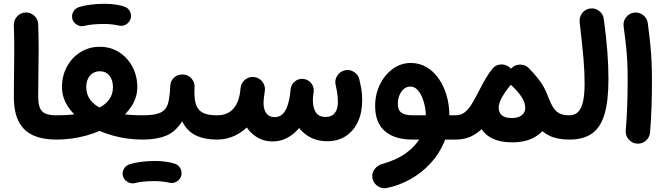

<svg xmlns="http://www.w3.org/2000/svg" viewBox="-20 -701 3537 1023"><path d="M53.8 -185.5Q53.8 -102.9 80.1 -52.7Q106.4 -2.4 156.9 20.1Q207.4 42.7 279.8 42.7H280.3Q307.3 42.7 325.9 23.6Q344.6 4.5 344.6 -22Q344.6 -49 325.9 -67.8Q307.3 -86.7 280.3 -86.7H279.8Q242.2 -86.7 221.3 -96.1Q200.4 -105.5 192 -127.6Q183.5 -149.8 183.5 -187.4Q183.5 -252.3 184.6 -313.2Q185.7 -374.1 185.9 -437.4Q186 -500.7 183.5 -572Q182.4 -599 162.4 -617.3Q142.5 -635.6 115.8 -634.5Q89.4 -633.4 71.2 -613.6Q53 -593.9 53.7 -566.9Q56.3 -494.6 56 -431.6Q55.8 -368.7 54.8 -309Q53.8 -249.3 53.8 -185.5Z M215.6 -22Q215.6 4.5 234.7 23.6Q253.8 42.7 280.3 42.7Q362.8 42.7 439.9 21.2Q517.1 -0.2 578.3 -38.4Q639.5 -76.5 675.5 -127.3Q711.5 -178.1 711.5 -236.7Q711.5 -296.3 685.7 -345.1Q659.9 -393.9 614.7 -422.8Q569.6 -451.7 511.7 -451.7Q454 -451.7 408.3 -422.9Q362.7 -394.2 336.4 -345.5Q310.2 -296.9 310.2 -237.3Q310.2 -178.6 345.8 -127.7Q381.5 -76.8 442.5 -38.6Q503.5 -0.4 580.7 21.2Q658 42.7 740.7 42.7H741.2Q768.2 42.7 786.9 23.6Q805.5 4.5 805.5 -22Q805.5 -49 786.9 -67.8Q768.2 -86.7 741.2 -86.7H740.7Q670.4 -86.7 614.7 -95.7Q559 -104.7 519.8 -123.2Q480.7 -141.7 460.1 -170.2Q439.6 -198.6 439.6 -237.3Q439.6 -261.7 448.3 -280.6Q457 -299.4 473.4 -310.4Q489.7 -321.3 511.7 -321.3Q544.9 -321.3 563.4 -297.3Q581.9 -273.3 581.9 -236.7Q581.9 -198.1 561 -169.8Q540 -141.5 500.6 -123.1Q461.2 -104.7 405.6 -95.7Q350 -86.7 280.3 -86.7Q253.8 -86.7 234.7 -67.8Q215.6 -49 215.6 -22ZM365.8 -599.2Q371.9 -579.2 391.1 -568.5Q410.2 -557.7 430.4 -563.2Q447.9 -568.2 475.5 -570.8Q503.1 -573.4 536.1 -573.4Q551 -573.4 563.2 -580.6Q575.3 -587.9 582.6 -600.3Q589.8 -612.7 589.8 -627.1Q589.8 -649.2 574 -665Q558.2 -680.8 536.1 -680.8Q500.7 -680.8 464.7 -676.4Q428.7 -672 401.5 -663.5Q380.5 -656.7 370.3 -638.1Q360.1 -619.5 365.8 -599.2ZM482.4 -627.1Q482.4 -605 498.2 -589.2Q514 -573.4 536.1 -573.4Q555.8 -573.4 576.5 -571Q597.3 -568.6 611.3 -565.1Q622.2 -562.6 632.8 -564Q643.4 -565.4 652.6 -571.2Q661.9 -576.9 668.9 -586.8Q682.1 -606 676.4 -628.7Q670.7 -651.5 649.8 -663.1Q629.9 -671.3 600.8 -676Q571.7 -680.8 536.1 -680.8Q514 -680.8 498.2 -665Q482.4 -649.2 482.4 -627.1Z M676 -22Q676 4.5 695.4 23.6Q714.7 42.7 741.2 42.7Q814.2 42.7 864.9 21.9Q915.5 1.1 950.4 -54.6Q977.2 -1.7 1023.6 20.5Q1069.9 42.7 1136.7 42.7H1137.2Q1164.2 42.7 1182.9 23.6Q1201.5 4.5 1201.5 -22Q1201.5 -49 1182.9 -67.8Q1164.2 -86.7 1137.2 -86.7H1136.7Q1099.2 -86.7 1074.7 -94.6Q1050.2 -102.5 1036.8 -120.2Q1023.4 -137.9 1018.9 -166.3Q1014.4 -194.6 1016.7 -235.4Q1018.6 -261.5 1001 -282Q983.4 -302.5 956.7 -304.1Q929.3 -305.9 909.1 -289.2Q888.8 -272.5 887 -242.6Q884.9 -184 875.3 -149.8Q865.7 -115.7 835.4 -101.2Q805.1 -86.7 741.2 -86.7Q714.7 -86.7 695.4 -67.8Q676 -49 676 -22ZM635.4 238.2Q641.5 258.2 660.6 268.9Q679.7 279.7 700 274.2Q717.4 269.2 745 266.6Q772.6 264 805.7 264Q820.6 264 832.7 256.8Q844.8 249.5 852.1 237.1Q859.4 224.7 859.4 210.3Q859.4 188.2 843.6 172.4Q827.8 156.6 805.7 156.6Q770.3 156.6 734.3 161Q698.2 165.4 671 174Q650 180.7 639.8 199.3Q629.6 217.9 635.4 238.2ZM752 210.3Q752 232.4 767.8 248.2Q783.6 264 805.7 264Q825.3 264 846.1 266.4Q866.8 268.8 880.9 272.3Q891.7 274.8 902.3 273.4Q913 272 922.2 266.2Q931.4 260.5 938.5 250.6Q951.7 231.4 945.9 208.7Q940.2 185.9 919.3 174.3Q899.4 166.1 870.3 161.4Q841.2 156.6 805.7 156.6Q783.6 156.6 767.8 172.4Q752 188.2 752 210.3Z M1072.5 -22Q1072.5 4.5 1091.6 23.6Q1110.7 42.7 1137.2 42.7Q1188.8 42.7 1233.4 20.8Q1278 -1.1 1311.8 -38.5Q1345.6 -75.8 1366.2 -122.8Q1386.8 -169.8 1391 -220Q1393.2 -246.6 1375.9 -267.5Q1358.6 -288.3 1332.3 -290.6Q1305.9 -293 1285.1 -275.6Q1264.3 -258.3 1262 -231.6Q1258.3 -185.7 1243.5 -153.2Q1228.8 -120.7 1202.5 -103.7Q1176.1 -86.7 1137.2 -86.7Q1110.7 -86.7 1091.6 -67.8Q1072.5 -49 1072.5 -22ZM1254.8 -156.7Q1254.8 -100.1 1277.3 -52.3Q1299.8 -4.5 1339.9 24Q1380 52.5 1432.6 52.5Q1488.6 52.5 1535.6 17.3Q1582.5 -17.9 1613.3 -78.4Q1644 -138.8 1651.2 -213.4Q1653.9 -239 1637.2 -258.4Q1620.5 -277.8 1595.6 -280.5Q1570.6 -283.2 1550.8 -266.8Q1531.1 -250.4 1528.4 -224.9Q1523.6 -173.5 1512.9 -140.9Q1502.3 -108.3 1485.2 -92.6Q1468 -76.9 1442.9 -76.9Q1414.7 -76.9 1399.4 -97Q1384.2 -117.2 1384.2 -152Q1384.2 -161.7 1385.4 -174.8Q1386.7 -187.9 1391 -216.4Q1395 -242.8 1378.7 -264.6Q1362.3 -286.5 1335.9 -290.3Q1309.6 -294.4 1288 -278.3Q1266.5 -262.1 1262.3 -235.5Q1257.7 -202.5 1256.2 -186.2Q1254.8 -169.9 1254.8 -156.7ZM1524.5 -177.9Q1524.5 -110.1 1549.4 -58.3Q1574.3 -6.6 1619.2 22.5Q1664.1 51.5 1723.5 51.5Q1780.3 51.5 1822 24.4Q1863.8 -2.8 1886.7 -51.8Q1909.7 -100.7 1909.7 -165.9Q1909.7 -184.3 1908.6 -199.5Q1907.6 -214.6 1904.3 -232.8Q1901 -251.1 1894.8 -277.6Q1888.7 -303.6 1865.7 -318Q1842.7 -332.4 1816.9 -326.3Q1791.3 -320.3 1776.7 -297.5Q1762.2 -274.7 1768.3 -248.8Q1774 -224.1 1777.2 -201.8Q1780.3 -179.6 1780.3 -157.8Q1780.3 -119.5 1763.9 -98.7Q1747.6 -77.9 1715.1 -77.9Q1678.3 -77.9 1662.7 -102.5Q1647 -127.2 1647 -166.1Q1647 -185.7 1650.9 -210.1Q1655.2 -235.2 1639.5 -255.8Q1623.9 -276.4 1598.9 -280.2Q1573.9 -283.9 1553.2 -268.6Q1532.6 -253.3 1528.8 -228.1Q1524.5 -200.1 1524.5 -177.9Z M2177.5 42.7H2408.2Q2435.2 42.7 2453.9 23.6Q2472.5 4.5 2472.5 -22Q2472.5 -49 2453.9 -67.8Q2435.2 -86.7 2408.2 -86.7H2176.4Q2140 -86.7 2119.9 -99.9Q2099.7 -113.2 2099.7 -147.8Q2099.7 -173.1 2108.5 -194Q2117.2 -214.8 2132.3 -227.3Q2147.5 -239.7 2166 -239.7Q2186.3 -239.7 2201.7 -224.9Q2217.2 -210.1 2227.7 -186.3Q2238.2 -162.5 2243.7 -134.6Q2249.1 -106.7 2249.1 -80.4Q2249.1 -22.7 2222.2 27.3Q2195.2 77.3 2143.3 114.7Q2091.4 152.2 2016.2 172.9Q1990.8 179.9 1975.2 201.2Q1959.5 222.5 1964.5 248.8Q1969.5 274.8 1992 290.3Q2014.5 305.8 2040.3 300.8Q2107.2 287.2 2167.4 253.4Q2227.7 219.6 2274.2 168.9Q2320.7 118.2 2347.5 53.7Q2374.3 -10.7 2374.3 -85.2Q2374.3 -142 2359.5 -192.4Q2344.7 -242.9 2317.6 -281.9Q2290.4 -320.9 2252.7 -343.2Q2215.1 -365.5 2168.9 -365.5Q2116.1 -365.5 2072.9 -334.2Q2029.8 -302.9 2004.3 -250.7Q1978.8 -198.5 1978.8 -136.1Q1978.8 -47 2030.8 -2.1Q2082.9 42.7 2177.5 42.7Z M2343.5 -22Q2343.5 4.5 2362.6 23.6Q2381.7 42.7 2408.2 42.7Q2460.9 42.7 2500.1 20.7Q2539.2 -1.3 2567.1 -34.6Q2595.1 -67.9 2614.1 -103.1Q2633.1 -138.3 2645.4 -164.8Q2654.8 -185.4 2671.4 -209.5Q2688 -233.5 2703 -250.9Q2720.5 -270.9 2717.8 -298.2Q2715.1 -325.4 2694.7 -342.4Q2674.3 -359.5 2647.3 -357Q2620.2 -354.5 2603.1 -334.1Q2585.4 -312.3 2568 -282.8Q2550.5 -253.4 2534.2 -220.9Q2513.9 -180.7 2495.8 -150.5Q2477.8 -120.2 2457.1 -103.5Q2436.4 -86.7 2408.2 -86.7Q2381.7 -86.7 2362.6 -67.8Q2343.5 -49 2343.5 -22ZM2519.2 -106.7Q2519.2 -32.3 2567.4 12.5Q2615.7 57.4 2710 57.4Q2800.7 57.4 2854.6 12Q2908.4 -33.3 2908.4 -109.4Q2908.4 -170.2 2880 -228Q2851.6 -285.8 2795.9 -339Q2776.6 -357.2 2749.5 -356.6Q2722.4 -356 2704.2 -336.7Q2686 -317.4 2686.6 -290.3Q2687.3 -263.2 2706.5 -245Q2743.5 -210.1 2761 -181.2Q2778.6 -152.3 2778.6 -127Q2778.6 -101.8 2760 -86.9Q2741.5 -72 2706.7 -72Q2670.9 -72 2653.9 -87Q2637 -102.1 2637 -126.8Q2637 -149 2652.7 -179.1Q2668.5 -209.1 2702.3 -250.1Q2719 -270.9 2717.3 -297.6Q2715.6 -324.3 2695.6 -341.7Q2675.5 -359.1 2647.9 -357.5Q2620.2 -356 2603.9 -334.8Q2556.9 -274 2538 -218.5Q2519.2 -163 2519.2 -106.7ZM2704.7 -246.6Q2733.6 -221.6 2753.3 -193.5Q2772.9 -165.5 2785 -140.7Q2797 -115.8 2803 -99.6Q2816.8 -62.3 2842 -29.8Q2867.2 2.6 2908.6 22.6Q2950.1 42.7 3012.7 42.7H3013.2Q3040.2 42.7 3058.8 23.6Q3077.5 4.5 3077.5 -22Q3077.5 -49 3058.8 -67.8Q3040.2 -86.7 3013.2 -86.7H3012.7Q2981.6 -86.7 2961.5 -96.6Q2941.5 -106.4 2927.9 -128Q2914.3 -149.5 2901.2 -183.8Q2890.7 -212.2 2878.5 -235.1Q2866.2 -258.1 2847.3 -282Q2828.4 -306 2797.9 -337.4Q2779.7 -356.3 2752.4 -356.8Q2725.1 -357.2 2705.8 -338.6Q2693 -326.5 2688 -309.1Q2683.1 -291.6 2687.1 -274.8Q2691.2 -258.1 2704.7 -246.6Z M2948.5 -22Q2948.5 4.5 2967.6 23.6Q2986.7 42.7 3013.2 42.7Q3089.4 42.7 3135.2 9.6Q3181 -23.4 3201.5 -94.4Q3221.9 -165.4 3221.9 -278.7Q3221.9 -314.8 3220.5 -350.4Q3219.1 -386 3216.2 -424Q3213.4 -461.9 3208.7 -505.1Q3204 -548.3 3197.1 -600Q3193.7 -626.5 3172.2 -642.8Q3150.6 -659.1 3124.1 -655.6Q3097.7 -652.2 3081.5 -630.7Q3065.4 -609.1 3068.5 -582.6Q3075.7 -519.7 3080.9 -471.6Q3086.1 -423.5 3089.1 -385.7Q3092.2 -348 3093.5 -316.8Q3094.8 -285.5 3094.8 -255.6Q3094.8 -199 3086.8 -161.4Q3078.7 -123.8 3060.9 -105.2Q3043 -86.7 3013.2 -86.7Q2986.7 -86.7 2967.6 -67.8Q2948.5 -49 2948.5 -22Z M3302.7 -560.7Q3311.3 -497.3 3316 -452.2Q3320.7 -407.1 3322.5 -365.9Q3324.3 -324.7 3324.3 -272.8Q3324.3 -205.7 3321.7 -135.9Q3319.1 -66.2 3314.1 -5.7Q3311.8 20.8 3329.2 41.3Q3346.7 61.9 3373.2 64.2Q3400 66.5 3420.7 48.9Q3441.3 31.2 3443.6 4.8Q3448.6 -55.5 3451.2 -126.2Q3453.7 -196.9 3453.7 -266.2Q3453.7 -323.4 3451.7 -369.8Q3449.7 -416.3 3444.8 -465.1Q3439.9 -513.9 3431.4 -578Q3428 -604.5 3406.4 -620.8Q3384.9 -637.1 3358.4 -633.7Q3331.9 -630.2 3315.6 -608.7Q3299.3 -587.2 3302.7 -560.7Z"/></svg>

Font: Mikhak VF
Style: Regular
Weight: 100
Designer: Amin Abedi
Version: Version 3.001